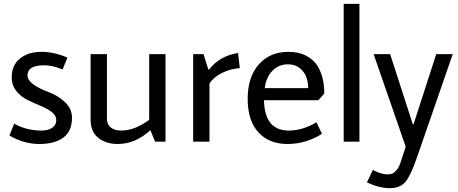

<svg xmlns="http://www.w3.org/2000/svg" viewBox="-20 -738 2384 1000"><path d="M306 -376Q255 -398 210 -398Q123 -398 123 -345Q123 -299 239 -256Q282 -240 318.5 -206Q355 -172 355 -124Q355 -55 310 -21.5Q265 12 185 12Q105 12 29 -32L54 -94Q117 -58 197 -58Q231 -58 252 -72.5Q273 -87 273 -112Q273 -137 249 -155Q225 -173 191 -187Q157 -201 123 -217.5Q89 -234 65 -264Q41 -294 41 -335Q41 -399 84.5 -433.5Q128 -468 195 -468Q262 -468 331 -438Z M537 -456V-117Q537 -89 557.5 -73.5Q578 -58 611 -58Q682 -58 757 -114V-456H842V0H788L763 -60Q686 12 592 12Q532 12 492 -20Q452 -52 452 -113V-456Z M986 -456H1040L1065 -376H1069Q1124 -447 1220 -462L1229 -383Q1182 -380 1138 -359Q1094 -338 1071 -303V0H986Z M1484 -58Q1556 -58 1628 -101L1657 -41Q1573 12 1477.5 12Q1382 12 1326 -48.5Q1270 -109 1270 -223Q1270 -337 1328 -402.5Q1386 -468 1482 -468Q1569 -468 1619 -414Q1640 -392 1654.5 -350Q1669 -308 1669 -251L1638 -216H1355Q1358 -58 1484 -58ZM1359 -279H1585Q1585 -335 1556 -369Q1527 -403 1479.5 -403Q1432 -403 1399 -369.5Q1366 -336 1359 -279Z M1770 -718H1852V0H1770Z M1891 212 1922 147Q1965 170 1996 170Q2023 170 2032 161L2045 148Q2058 135 2068 103Q2078 71 2084 53.5Q2090 36 2093 26L1926 -456H2012L2130 -91H2134L2252 -456H2338L2152 81Q2119 177 2091.5 209.5Q2064 242 2010 242Q1956 242 1891 212Z"/></svg>

Font: Average Sans
Style: Regular
Weight: 400
Designer: Eduardo Rodriguez Tunni
Foundry: Eduardo Rodriguez Tunni
Version: Version 1.001